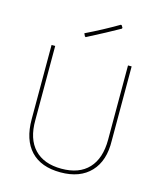

<svg xmlns="http://www.w3.org/2000/svg" viewBox="-123 -925 858 1019"><g transform="rotate(15 306.0 -416.0)"><path d="M414 -836 419 -834 426 -822 424 -817Q357 -779 250 -724L245 -727L238 -742Q329 -786 414 -836ZM526 -637V-229Q529 -119 471 -57.5Q413 4 306 4Q199 4 142.5 -56Q86 -116 86 -229V-637H106V-229Q105 -126 157 -71Q209 -16 306 -16Q403 -16 454.5 -71Q506 -126 506 -229V-637Z"/></g></svg>

Font: Alegreya Sans Thin
Style: Regular
Weight: 100
Designer: Juan Pablo del Peral
Foundry: Huerta Tipografica
Version: Version 2.007